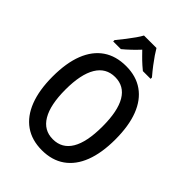

<svg xmlns="http://www.w3.org/2000/svg" viewBox="-268 -1055 1184 1184"><g transform="rotate(45 324.0 -463.0)"><path d="M598.1 -357.9Q598.1 -240.2 566.4 -158.2Q534.7 -76.2 473.4 -33.2Q412.1 9.8 324.2 9.8Q236.3 9.8 175 -33.2Q113.8 -76.2 81.8 -158.7Q49.8 -241.2 49.8 -358.9Q49.8 -477.5 81.8 -559.1Q113.8 -640.6 175.3 -682.9Q236.8 -725.1 325.2 -725.1Q413.1 -725.1 474.1 -682.1Q535.2 -639.2 566.7 -557.4Q598.1 -475.6 598.1 -357.9ZM162.6 -357.9Q162.6 -225.1 203.9 -155.5Q245.1 -85.9 324.2 -85.9Q403.8 -85.9 444.6 -154.3Q485.4 -222.7 485.4 -357.9Q485.4 -492.7 444.8 -561Q404.3 -629.4 325.2 -629.4Q245.6 -629.4 204.1 -560.1Q162.6 -490.7 162.6 -357.9ZM161.1 -775.9V-787.6Q185.1 -816.4 206.1 -843.8Q227.1 -871.1 243.7 -894.8Q260.3 -918.5 269.5 -936H378.4Q388.2 -918.9 403.8 -896Q419.4 -873 440.4 -845.5Q461.4 -817.9 487.3 -787.6V-775.9H419.9Q402.3 -790 392.3 -799.3Q382.3 -808.6 370.1 -819.8Q363.3 -826.2 351.6 -838.1Q339.8 -850.1 323.7 -866.7Q307.6 -849.6 297.1 -838.9Q286.6 -828.1 276.9 -819.3Q264.6 -807.6 251.7 -796.1Q238.8 -784.7 228 -775.9Z"/></g></svg>

Font: Open Sans
Style: Regular
Weight: 600
Width: 3
Foundry: Ascender Corporation
Version: Version 1.000